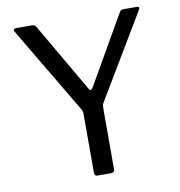

<svg xmlns="http://www.w3.org/2000/svg" viewBox="-82 -818 840 894"><g transform="rotate(-10 337.5 -371.0)"><path d="M632 -728 394 -330Q390 -324 389 -317.5Q388 -311 388 -297V-17Q388 -8 383.5 -4Q379 0 369 0H309Q293 0 293 -15V-293Q293 -302 291.5 -307Q290 -312 285 -320L44 -726Q41 -731 41 -734Q41 -742 55 -742H127Q136 -742 139.5 -739.5Q143 -737 148 -730L334 -410Q340 -398 345 -398Q349 -398 356 -408L541 -730Q545 -737 549 -739.5Q553 -742 562 -742H624Q631 -742 633.5 -738Q636 -734 632 -728Z"/></g></svg>

Font: n
Style: Regular
Weight: 400
Designer: Pablo Impallari, Rodrigo Fuenzalida
Foundry: Impallari Type
Version: Version 1.002; ttfautohint (v1.5)